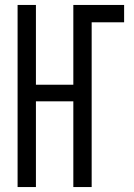

<svg xmlns="http://www.w3.org/2000/svg" viewBox="-20 -755 540 775"><path d="M51 0V-735H125V-413H276V-735H481V-665H350V0H276V-346H125V0Z"/></svg>

Font: Iosevka Custom
Style: Regular
Weight: 400
Monospace: yes
Designer: Belleve Invis
Foundry: Belleve Invis
Version: Version 32.5.0; ttfautohint (v1.8.4)